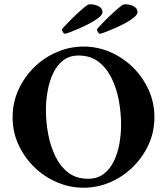

<svg xmlns="http://www.w3.org/2000/svg" viewBox="-20 -869 782 899"><path d="M270 -730Q270 -733 282 -746Q294 -759 312.5 -777.5Q331 -796 351 -814Q371 -832 388 -845Q391 -847 395 -848Q399 -849 405 -849Q414 -849 427 -845.5Q440 -842 450 -834Q460 -826 460 -812Q460 -801 443.5 -787.5Q427 -774 402 -760.5Q377 -747 351.5 -736Q326 -725 307 -718Q288 -711 284 -711Q279 -711 274.5 -718.5Q270 -726 270 -730ZM434 -730Q434 -733 446 -746Q458 -759 476.5 -777.5Q495 -796 515 -814Q535 -832 552 -845Q555 -847 559 -848Q563 -849 569 -849Q578 -849 591 -845.5Q604 -842 614 -834Q624 -826 624 -812Q624 -801 607.5 -787.5Q591 -774 566 -760.5Q541 -747 515.5 -736Q490 -725 471 -718Q452 -711 448 -711Q443 -711 438.5 -718.5Q434 -726 434 -730ZM371 -651Q436 -651 495.5 -625.5Q555 -600 601.5 -554.5Q648 -509 675.5 -449Q703 -389 703 -320Q703 -251 675.5 -191.5Q648 -132 601.5 -86.5Q555 -41 495.5 -15.5Q436 10 371 10Q307 10 247 -15.5Q187 -41 140.5 -86.5Q94 -132 66.5 -191.5Q39 -251 39 -320Q39 -389 66.5 -449Q94 -509 140.5 -554.5Q187 -600 247 -625.5Q307 -651 371 -651ZM348 -609Q305 -609 275.5 -586Q246 -563 228.5 -525.5Q211 -488 203 -443Q195 -398 195 -354Q195 -298 205.5 -241.5Q216 -185 239 -137.5Q262 -90 299.5 -61Q337 -32 392 -32Q436 -32 465.5 -54.5Q495 -77 513 -114Q531 -151 539 -196Q547 -241 547 -285Q547 -341 536.5 -398Q526 -455 502.5 -503Q479 -551 441 -580Q403 -609 348 -609Z"/></svg>

Font: Amiri
Style: Bold
Weight: 700
Designer: Khaled Hosny
Version: Version 0.113